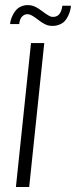

<svg xmlns="http://www.w3.org/2000/svg" viewBox="-20 -751 305 771"><path d="M181.2 -647.5Q162.6 -648.9 135 -670.2Q107.4 -691.4 97.7 -692.9Q82 -696.8 70.6 -686.5Q59.1 -676.3 57.1 -654.3H20.5Q21 -661.1 23.4 -670.4Q25.9 -679.7 32 -691.9Q38.1 -704.1 46.9 -713.1Q55.7 -722.2 70.6 -727.3Q85.4 -732.4 104 -729.5Q121.6 -727.1 149.4 -706.1Q177.2 -685.1 187 -683.6Q205.1 -681.2 216.1 -691.9Q227.1 -702.6 230.5 -728H265.1Q264.2 -719.2 262 -710Q259.8 -700.7 253.9 -687.7Q248 -674.8 239.5 -665.8Q231 -656.7 215.6 -651.1Q200.2 -645.5 181.2 -647.5ZM43.9 0 104.5 -578.1H157.7L97.2 0Z"/></svg>

Font: Oswald
Style: Extra-Light
Weight: 200
Designer: Vernon Adams
Foundry: Vernon Adams
Version: 3.0; ttfautohint (v0.94.23-7a4d-dirty) -l 8 -r 50 -G 200 -x 